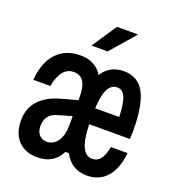

<svg xmlns="http://www.w3.org/2000/svg" viewBox="-151 -960 1002 1095"><g transform="rotate(20 350.0 -412.0)"><path d="M499 16Q404 16 360 -69H338Q298 15 196 15Q124 15 81.5 -29.5Q39 -74 39 -151Q39 -297 210 -345L308 -372V-390Q308 -454 288.5 -484Q269 -514 229 -514Q152 -514 129 -393H26Q35 -501 88.5 -558.5Q142 -616 233 -616Q323 -616 367 -546Q410 -616 496 -616Q582 -616 621.5 -543Q661 -470 661 -310Q661 -299 660 -287Q659 -275 659 -264H412Q415 -170 435.5 -127Q456 -84 495 -84Q525 -84 544 -108Q563 -132 573 -184H674Q664 -85 618 -34.5Q572 16 499 16ZM492 -516Q456 -516 436.5 -479Q417 -442 413 -361H559Q556 -445 540 -480.5Q524 -516 492 -516ZM154 -159Q154 -127 171.5 -107Q189 -87 217 -87Q259 -87 283.5 -123.5Q308 -160 308 -223V-275L224 -251Q154 -232 154 -159ZM271 -690 371 -840H499L369 -690Z"/></g></svg>

Font: Martian Mono
Style: Regular
Weight: 400
Monospace: yes
Designer: Roman Shamin
Foundry: Evil Martians
Version: Version 1.000; ttfautohint (v1.8.4.7-5d5b)